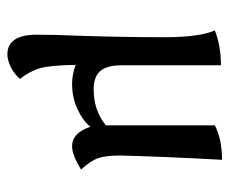

<svg xmlns="http://www.w3.org/2000/svg" viewBox="-72 -386 637 534"><g transform="rotate(90 247.0 -118.5)"><path d="M76 98Q76 49 79 -20Q83 -148 83 -257Q83 -355 64 -397Q107 -414 161 -414V-139Q161 -97 177 -78.5Q193 -60 228 -60Q287 -60 328 -94V-397Q367 -417 424 -417Q420 -350 416.5 -265Q413 -180 412 -132Q412 -94 419.5 -72.5Q427 -51 451 -25Q411 0 386 0Q349 0 332 -51Q317 -31 284 -15.5Q251 0 213 0Q186 0 160 -10Q161 60 169 88.5Q177 117 199 145Q183 163 164 171.5Q145 180 131 180Q76 180 76 98Z"/></g></svg>

Font: Mirza
Style: Regular
Weight: 400
Designer: Arabic design by Kourosh Beigpour, Latin design by Eduardo Tunni, engineering by Lasse Fister
Version: Version 1.000